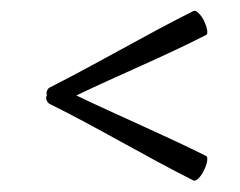

<svg xmlns="http://www.w3.org/2000/svg" viewBox="-20 -442 440 352"><path d="M72 -251C161 -207 247 -155 335 -111C339 -109 348 -117 354 -130C360 -142 362 -154 358 -156C280 -195 199 -229 120 -267C199 -305 280 -338 358 -378C362 -380 360 -391 354 -404C348 -416 339 -424 335 -422C247 -378 161 -327 72 -282C67 -280 64 -273 66 -267C63 -264 65 -254 72 -251Z"/></svg>

Font: Nupuram Thin
Style: Regular
Weight: 100
Designer: Santhosh Thottingal (santhosh.thottingal@gmail.com)
Foundry: SMC
Version: Version 1.000